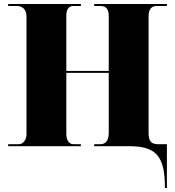

<svg xmlns="http://www.w3.org/2000/svg" viewBox="-20 -734 878 964"><path d="M808 210H818V-10H774C736 -10 726 -28 726 -69V-653C726 -687 741 -704 765 -704H818V-714H453V-704H484C514 -704 526 -687 526 -653V-378H313V-656C313 -687 325 -704 349 -704H386V-714H21V-704H65C92 -704 113 -687 113 -651V-60C113 -33 97 -10 74 -10H21V0H386V-10H349C325 -10 313 -33 313 -60V-368H526V-66C526 -33 513 -10 485 -10H453V0H628C765 0 808 50 808 210Z"/></svg>

Font: Noto Serif Display Black
Style: Regular
Weight: 900
Designer: Monotype Design Team
Foundry: Monotype Imaging Inc.
Version: Version 2.009